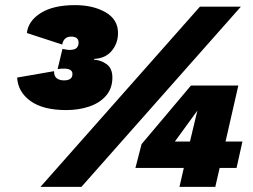

<svg xmlns="http://www.w3.org/2000/svg" viewBox="-20 -730 990 750"><path d="M239 -300Q148 -300 99 -335.5Q50 -371 47 -427L191 -452Q191 -432 202 -424Q213 -416 230 -416Q263 -416 263 -441Q263 -462 230 -462Q221 -462 215.5 -461.5Q210 -461 205 -460L224 -539Q231 -538 237.5 -536.5Q244 -535 251 -535Q272 -535 279.5 -543Q287 -551 287 -563Q287 -587 258 -587Q229 -587 223 -556L85 -601Q90 -648 139 -679Q188 -710 273 -710Q344 -710 392.5 -682Q441 -654 441 -601Q441 -561 416.5 -531.5Q392 -502 348 -500L347 -497Q376 -495 397.5 -478.5Q419 -462 419 -427Q419 -385 394.5 -356.5Q370 -328 329 -314Q288 -300 239 -300ZM138 0 761 -704H921L298 0ZM681 0 698 -74H509L533 -167L726 -396H911L861 -177H927L904 -74H838L821 0ZM663 -177H722L751 -298Z"/></svg>

Font: Prodigy Sans Black
Style: Italic
Weight: 900
Italic angle: -13°
Designer: Wei Huang
Foundry: Wei Huang
Version: Version 1.003; ttfautohint (v1.8.3)